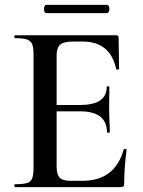

<svg xmlns="http://www.w3.org/2000/svg" viewBox="-20 -770 587 790"><path d="M42 -12Q76 -12 91.5 -17Q107 -22 112.5 -36.5Q118 -51 118 -81V-544Q118 -574 112.5 -588Q107 -602 91 -607.5Q75 -613 42 -613Q39 -613 39 -619Q39 -625 42 -625H458Q468 -625 468 -616L470 -486Q470 -484 464.5 -483.5Q459 -483 458 -486Q434 -599 320 -599H279Q242 -599 227.5 -586Q213 -573 213 -542V-85Q213 -52 225.5 -39Q238 -26 270 -26H319Q453 -26 489 -155Q489 -157 494 -157Q501 -157 501 -154Q491 -78 491 -15Q491 -7 488 -3.5Q485 0 476 0H42Q39 0 39 -6Q39 -12 42 -12ZM308 -312H168V-338H309Q419 -338 419 -412Q419 -415 424.5 -415Q430 -415 430 -412L429 -325L430 -278Q432 -246 432 -226Q432 -224 426 -224Q420 -224 420 -226Q420 -312 308 -312ZM161 -733Q161 -740 163.5 -745Q166 -750 170 -750H421Q425 -750 427.5 -745Q430 -740 430 -733Q430 -726 427.5 -721Q425 -716 421 -716H170Q166 -716 163.5 -721Q161 -726 161 -733Z"/></svg>

Font: Cormorant Garamond SemiBold
Style: Regular
Weight: 600
Designer: Christian Thalmann (Catharsis Fonts)
Foundry: Catharsis Fonts
Version: Version 4.000